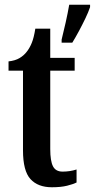

<svg xmlns="http://www.w3.org/2000/svg" viewBox="-20 -780 400 810"><path d="M199 10Q140 10 108.5 -24.5Q77 -59 77 -146V-482H16V-521Q44 -524 62.5 -535Q81 -546 93 -562Q105 -577 114 -599Q123 -621 129 -659H192V-536H295V-482H192V-151Q192 -101 203.5 -78.5Q215 -56 244 -56Q275 -56 303 -65V-10Q289 -3 263 3.5Q237 10 199 10ZM240 -613Q248 -645 257 -685Q266 -725 272 -760H360V-750Q353 -729 340 -702Q327 -675 312.5 -648Q298 -621 285 -600H240Z"/></svg>

Font: Noto Serif Khmer ExtraCondensed SemiBold
Style: Regular
Weight: 600
Width: 2
Designer: Danh Hong and the Monotype Design Team
Foundry: Monotype Imaging Inc.
Version: Version 2.004; ttfautohint (v1.8.4.7-5d5b)